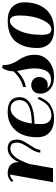

<svg xmlns="http://www.w3.org/2000/svg" viewBox="562 -1037 484 1648"><g transform="rotate(-90 804.0 -213.0)"><path d="M80 -341 65 -353Q95 -389 140 -389Q186 -389 211 -366Q236 -343 236 -301V-295Q281 -389 353 -389Q430 -389 430 -309Q430 -276 408 -239Q386 -202 364 -168.5Q342 -135 342 -109H318Q318 -146 361 -209Q404 -272 404 -305Q404 -341 390.5 -353.5Q377 -366 353 -366Q324 -366 298.5 -343Q273 -320 255.5 -285Q238 -250 231 -232Q224 -214 220 -200V-199L184 0H64L130 -369Q100 -366 80 -341Z M667 -389Q794 -389 794 -288Q794 -225 734.5 -192.5Q675 -160 565 -159Q563 -123 563 -102Q563 -57 583.5 -35.5Q604 -14 636 -14Q666 -14 691.5 -26Q717 -38 732 -54.5Q747 -71 758 -89Q769 -107 773.5 -118Q778 -129 778 -131L796 -123Q795 -118 792 -109Q789 -100 776 -77Q763 -54 745 -37Q727 -20 692 -5.5Q657 9 614 9Q533 9 491.5 -29.5Q450 -68 450 -135Q450 -254 509 -321.5Q568 -389 667 -389ZM696 -364Q653 -364 616.5 -318Q580 -272 568 -182Q769 -183 769 -288Q769 -321 749.5 -342.5Q730 -364 696 -364Z M942 -17Q1041 -17 1041 -163Q1041 -199 1030.5 -248Q1020 -297 1018 -309Q957 -246 881 -233V-257Q953 -273 1016 -339V-343Q1016 -367 1023 -390Q1030 -413 1037 -424L1044 -435H1068Q1068 -391 1082 -354.5Q1096 -318 1113 -295.5Q1130 -273 1144 -236.5Q1158 -200 1158 -156Q1158 -85 1104.5 -38Q1051 9 969 9Q901 9 862.5 -25Q824 -59 824 -107Q824 -148 846 -167.5Q868 -187 898 -187Q928 -187 947.5 -167.5Q967 -148 967 -118Q967 -87 948 -66Q929 -45 899 -45Q886 -45 872 -49Q894 -17 942 -17Z M1216 -135Q1216 -185 1226.5 -226.5Q1237 -268 1261 -306.5Q1285 -345 1333.5 -367Q1382 -389 1451 -389Q1527 -389 1567.5 -350.5Q1608 -312 1608 -245Q1608 -131 1547.5 -61Q1487 9 1373 9Q1296 9 1256 -29.5Q1216 -68 1216 -135ZM1375 -14Q1422 -14 1458.5 -94.5Q1495 -175 1495 -286Q1495 -370 1450 -370Q1404 -370 1366.5 -293.5Q1329 -217 1329 -94Q1329 -14 1375 -14Z"/></g></svg>

Font: Sail
Style: Regular
Weight: 400
Designer: Miguel Hernandez
Foundry: Miguel Hernandez
Version: Version 1.002